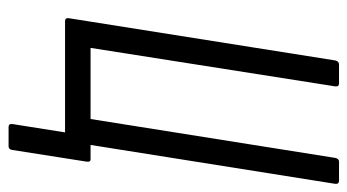

<svg xmlns="http://www.w3.org/2000/svg" viewBox="-206 -490 830 459"><g transform="rotate(90 209.5 -260.0)"><path d="M283 135Q275 135 276 126L296 0H30Q22 0 23 -9L124 -646Q126 -655 134 -655H179Q187 -655 186 -646L94 -61H264L357 -646Q359 -655 366 -655H411Q420 -655 419 -646L326 -61H361Q367 -61 366 -52L338 126Q337 135 329 135Z"/></g></svg>

Font: Sofia Sans Extra Condensed
Style: Italic
Weight: 400
Italic angle: -9°
Designer: Botio Nikoltchev, Ani Petrova
Foundry: lettersoup
Version: Version 4.101; ttfautohint (v1.8.4.7-5d5b)